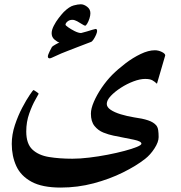

<svg xmlns="http://www.w3.org/2000/svg" viewBox="-20 -703 841 893"><path d="M748.5 -445.3 710 -313.5Q699.2 -323.7 688.2 -329.8Q677.2 -335.9 654.8 -335.9Q631.3 -335.9 600.8 -324.5Q570.3 -313 542 -294.7Q513.7 -276.4 495.1 -256.6Q476.6 -236.8 476.6 -219.7Q476.6 -204.6 494.6 -192.4Q512.7 -180.2 541.7 -171.4Q570.8 -162.6 603.5 -157.2Q643.1 -151.9 668.7 -143.3Q694.3 -134.8 707 -119.6Q713.9 -110.8 715.8 -97.4Q717.8 -84 717.8 -65.4Q717.8 -42.5 698.5 -12.7Q679.2 17.1 654.8 36.1Q613.8 68.4 551.8 99.1Q489.7 129.9 415.3 149.7Q340.8 169.4 262.2 169.4Q176.3 169.4 126.5 142.3Q76.7 115.2 55.7 69.1Q34.7 22.9 34.7 -33.7Q34.7 -77.1 49.3 -121.3Q64 -165.5 83.5 -202.4Q103 -239.3 118.4 -261.7Q133.8 -284.2 135.3 -284.2Q137.7 -284.2 149.2 -276.1Q160.6 -268.1 159.7 -266.6Q158.7 -263.7 144.3 -238.8Q129.9 -213.9 116 -175Q102.1 -136.2 102.1 -91.3Q102.1 -34.2 130.9 -7.3Q159.7 19.5 208.3 27.3Q256.8 35.2 316.4 35.2Q352.1 35.2 395 30Q438 24.9 480.7 16.6Q523.4 8.3 559.1 -1.2Q594.7 -10.7 616.2 -19.5Q637.7 -28.3 637.7 -34.7Q637.7 -45.9 602.8 -53.2Q567.9 -60.5 507.3 -72.3Q485.4 -76.7 460.9 -86.4Q436.5 -96.2 419.7 -116.9Q402.8 -137.7 402.8 -174.3Q402.8 -197.8 416.7 -230Q430.7 -262.2 453.1 -295.2Q475.6 -328.1 501.5 -354.5Q528.8 -381.8 563.5 -408.2Q598.1 -434.6 634.3 -451.9Q670.4 -469.2 700.2 -469.2Q716.8 -469.2 732.7 -461.4Q748.5 -453.6 748.5 -445.3ZM431.6 -558.6Q431.6 -552.7 426.8 -541.3Q421.9 -529.8 415 -519.5Q408.2 -509.3 402.8 -507.8Q397.5 -505.9 378.4 -498.5Q359.4 -491.2 335.9 -482.2Q312.5 -473.1 294.9 -466.3Q262.7 -454.1 239.5 -442.9Q216.3 -431.6 211.4 -431.6Q202.6 -431.6 202.6 -440.4Q202.6 -447.3 210.9 -464.1Q219.2 -481 221.7 -484.9Q226.1 -489.3 238.5 -496.3Q251 -503.4 256.3 -504.9Q246.6 -507.8 233.4 -519Q220.2 -530.3 220.2 -548.3Q220.2 -563.5 230 -582.8Q239.7 -602.1 253.2 -619.4Q266.6 -636.7 276.4 -647Q302.2 -672.4 322.5 -677.7Q342.8 -683.1 356 -683.1Q370.1 -683.1 385.3 -671.6Q400.4 -660.2 400.4 -641.6Q400.4 -630.4 396 -616.7Q391.6 -603 385.7 -593.3Q379.9 -583.5 376 -583.5Q372.6 -583.5 362.1 -590.3Q351.6 -597.2 339.1 -604Q326.7 -610.8 316.4 -610.8Q303.2 -610.8 293.9 -603Q284.7 -595.2 284.7 -587.9Q284.7 -585 297.4 -575.9Q310.1 -566.9 327.1 -558.3Q344.2 -549.8 356.9 -549.3Q368.2 -551.8 383.1 -556.4Q397.9 -561 410.2 -564.7Q422.4 -568.4 424.8 -568.4Q431.6 -568.4 431.6 -558.6Z"/></svg>

Font: Scheherazade New
Style: Bold
Weight: 700
Designer: SIL International
Foundry: SIL International
Version: Version 4.000